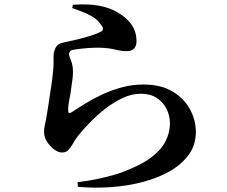

<svg xmlns="http://www.w3.org/2000/svg" viewBox="-20 -805 1040 879"><path d="M310.4 -768 314 -783.2Q388.6 -788.3 437 -778.2Q485.5 -768.1 515.6 -749.8Q559 -725.9 581.9 -692.8Q604.9 -659.7 604.9 -615.9Q604.9 -594.9 593.9 -582.8Q582.9 -570.6 558.2 -570.6Q541.4 -570.6 526.5 -573.8Q511.6 -577 495.2 -580.6Q478.9 -584.1 456.2 -585.8Q432.7 -587.4 405.2 -586.2Q377.8 -584.9 354.6 -582.4Q331.4 -579.9 318.4 -577.4Q305.2 -575.9 300.7 -570.1Q296.2 -564.4 296.2 -558.6Q296.2 -547.2 304.1 -529.4Q312.1 -511.5 313.5 -490Q315 -468.6 312.8 -450.3Q310.6 -431.9 307 -407.8Q303.6 -378.4 297.5 -349.3Q291.4 -320.2 292.2 -297.7Q292.9 -282.1 305.4 -289.7Q331.5 -306.9 367.2 -329Q402.8 -351.1 446.1 -371.5Q489.3 -391.9 537.4 -405Q585.5 -418.1 636.3 -418.1Q716.6 -418.1 769.8 -386.2Q823 -354.4 849.8 -304.7Q876.6 -254.9 876.6 -200.8Q876.6 -142.3 845 -97.9Q813.3 -53.5 759 -22.1Q704.6 9.3 635 27.8Q565.3 46.2 488.9 51.7Q412.5 57.1 337 50.4L334.8 29.5Q393.8 21.9 448.2 9.4Q502.5 -3.2 536.5 -15.6Q622.8 -47.3 670.9 -83.5Q719.1 -119.6 738.5 -159.4Q758 -199.2 758 -240Q758 -275.6 742.5 -306.6Q727.1 -337.5 697.4 -356.7Q667.8 -375.9 624.8 -375.9Q582.8 -375.9 540.7 -356Q498.6 -336 460.1 -305.7Q421.7 -275.4 389.7 -242.2Q357.6 -209.1 336.3 -181.8Q324 -165.1 314.1 -147.7Q304.2 -130.3 293.1 -118.6Q282 -106.9 264.8 -106.9Q236.5 -106.9 208.2 -139.6Q194.6 -154.2 188.1 -169.9Q181.7 -185.5 181.7 -202.7Q181.7 -217.4 186 -235.9Q190.4 -254.5 195 -283.1Q199 -306.6 204.4 -343Q209.9 -379.3 215.4 -415.9Q220.9 -452.4 222.7 -476Q225.1 -497.8 225.1 -512.9Q225 -528.1 225 -547.4Q225 -567.3 234.8 -586.9Q244.7 -606.4 271.3 -610.5Q293.5 -614.9 327 -622.8Q360.4 -630.7 392.9 -640.8Q425.4 -650.9 442 -659.8Q459 -669.2 445.7 -687.2Q426.7 -717.7 391.7 -735.2Q356.6 -752.8 310.4 -768Z"/></svg>

Font: Noto Serif SC
Style: Regular
Weight: 200
Designer: Ryoko NISHIZUKA 西塚涼子 (kana & ideographs); Frank Grießhammer (Latin, Greek & Cyrillic); Wenlong ZHANG 张文龙 (bopomofo); San
Foundry: Adobe
Version: Version 2.001;hotconv 1.1.0;makeotfexe 2.6.0